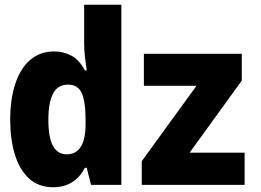

<svg xmlns="http://www.w3.org/2000/svg" viewBox="-20 -780 1100 810"><path d="M205 10Q142 10 101.5 -28Q61 -66 42 -130.5Q23 -195 23 -275Q23 -360 44 -425Q65 -490 106.5 -526.5Q148 -563 209 -563Q248 -563 281.5 -545Q315 -527 338 -483H346Q342 -511 338.5 -539.5Q335 -568 335 -597V-760H492V0H364L346 -72H338Q316 -30 282 -10Q248 10 205 10ZM262 -129Q300 -129 320.5 -160Q341 -191 341 -259V-274Q341 -353 324.5 -388Q308 -423 267 -423Q223 -423 203.5 -384.5Q184 -346 184 -275Q184 -200 203.5 -164.5Q223 -129 262 -129ZM578 0V-100L809 -418H587V-553H1000V-440L780 -136H1012V0Z"/></svg>

Font: Noto Sans Mono Condensed Black
Style: Regular
Weight: 900
Width: 3
Designer: Monotype Design Team
Foundry: Monotype Imaging Inc.
Version: Version 2.014